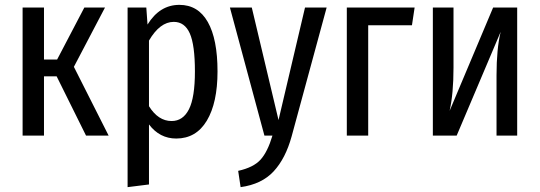

<svg xmlns="http://www.w3.org/2000/svg" viewBox="-20 -558 2221 790"><path d="M412 -527 284 -283 427 0H334L213 -244H161V0H73V-527H161V-313H215L327 -527Z M875 -264Q875 -135 831 -61.5Q787 12 705 12Q637 12 593 -46V201L505 212V-527H582L587 -457Q637 -538 718 -538Q795 -538 835 -467.5Q875 -397 875 -264ZM782 -264Q782 -373 761 -420.5Q740 -468 695 -468Q638 -468 593 -391V-121Q631 -60 686 -60Q733 -60 757.5 -108.5Q782 -157 782 -264Z M1180 3Q1155 94 1106 147Q1057 200 970 212L960 145Q1023 131 1052 99Q1081 67 1101 0H1068L926 -527H1016L1126 -64L1235 -527H1324Z M1495 0H1407V-527H1686L1675 -454H1495Z M2108 0H2023V-248Q2023 -357 2040 -427L1859 0H1761V-527H1846V-280Q1846 -173 1830 -102L2009 -527H2108Z"/></svg>

Font: Fira Sans Extra Condensed
Style: Regular
Weight: 400
Width: 1
Designer: Carrois Corporate & Edenspiekermann AG
Foundry: Carrois Corporate GbR & Edenspiekermann AG
Version: Version 4.203